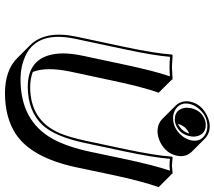

<svg xmlns="http://www.w3.org/2000/svg" viewBox="-68 -778 913 818"><g transform="rotate(90 389.0 -369.5)"><path d="M413.6 -723.1Q423.3 -769.5 471.7 -793.9Q495.6 -805.7 518.1 -806.2Q550.3 -805.7 570.8 -785.6L627.4 -729Q651.4 -703.6 644 -666.5Q634.3 -620.1 587.4 -595.7Q563.5 -584 539.6 -583.5Q507.8 -584 487.3 -604L430.7 -660.6Q406.2 -686.5 413.6 -723.1ZM615.7 -444.8Q643.1 -574.2 647.9 -645L650.9 -647.9Q652.8 -647.9 685.1 -645L720.7 -647.9L721.2 -645L777.8 -588.4Q753.4 -521 725.1 -388.7L693.4 -238.3Q652.8 -47.9 552.7 19.5Q481.9 66.4 375.5 66.4Q280.3 65.4 229 15.1L172.4 -41.5Q109.4 -106.4 136.2 -235.8L180.7 -444.8Q208 -574.2 212.9 -645L215.8 -647.9Q217.8 -647.9 266.1 -645L318.8 -647.9L319.3 -645L375.5 -588.4Q351.1 -521 323.2 -388.2L285.6 -212.4Q264.2 -107.9 287.1 -52.2Q314.5 -41.5 350.6 -41Q493.7 -41 547.9 -167Q564.9 -207.5 580.1 -276.9ZM508.3 -670.9Q539.1 -684.6 549.8 -718.8Q518.6 -706.1 508.3 -670.9ZM625.5 -442.9 589.8 -274.9Q563 -147.9 513.7 -94.2Q454.6 -31.2 350.6 -30.8Q227.1 -30.8 210.4 -147.5Q208 -164.1 208 -180.7Q208 -219.2 219.2 -271L256.8 -447.3Q283.2 -571.3 305.7 -636.2Q287.1 -634.8 266.1 -634.8Q240.7 -634.8 222.7 -637.2Q216.8 -565.9 190.4 -442.9L146 -233.9Q106 -46.9 253.4 -8.3Q259.3 -6.8 264.6 -5.4Q291 0 318.8 0Q496.1 0 572.3 -137.2Q606 -198.7 627 -296.9L658.7 -447.3Q685.1 -570.3 707.5 -636.2Q696.3 -635.3 685.1 -634.8Q669.4 -634.8 657.2 -636.7Q651.4 -565.9 625.5 -442.9ZM423.3 -720.7Q414.6 -678.7 449.2 -658.7Q458.5 -653.8 468.3 -651.4Q476.1 -649.9 482.9 -649.9Q528.8 -649.9 560.5 -689.5Q573.7 -707 578.1 -725.1Q587.4 -768.6 550.8 -788.1Q542 -792.5 533.2 -794.4Q525.4 -795.9 518.1 -795.9Q473.1 -795.9 441.4 -756.8Q427.7 -739.3 423.3 -720.7ZM512.7 -789.1Q549.8 -789.1 560.1 -754.4Q562.5 -745.6 562.5 -736.8Q562.5 -728.5 560.5 -720.7Q552.2 -680.7 517.6 -664.1Q503.4 -657.2 488.8 -657.2Q451.7 -657.2 441.4 -692.9Q439 -702.1 439.5 -710.9Q439.9 -718.8 440.9 -725.1Q450.2 -768.1 486.8 -783.7Q499.5 -789.1 512.7 -789.1Z"/></g></svg>

Font: Linux Biolinum Shadow O
Style: Italic
Weight: 400
Italic angle: -12°
Designer: Philipp H. Poll
Foundry: Philipp H. Poll
Version: Version 0.6.2